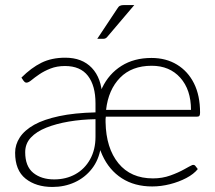

<svg xmlns="http://www.w3.org/2000/svg" viewBox="-20 -734 853 762"><path d="M188 8Q123 8 81.5 -25Q40 -58 40 -128Q40 -160 58.5 -188.5Q77 -217 116 -239Q154 -260 214.5 -273Q275 -286 359 -288V-324Q359 -394 329 -433Q299 -472 238 -472Q206 -472 180.5 -462Q155 -452 136 -439Q117 -426 105 -416Q93 -406 85 -406Q81 -406 78 -408.5Q75 -411 73 -414L65 -426Q104 -465 144.5 -485Q185 -505 239 -505Q306 -505 344.5 -464.5Q383 -424 386 -350L380 -149Q372 -99 344.5 -64Q317 -29 276.5 -10.5Q236 8 188 8ZM195 -22Q242 -22 279 -42.5Q316 -63 337.5 -101.5Q359 -140 359 -191V-261Q303 -260 253 -251.5Q203 -243 164 -227.5Q125 -212 102.5 -188Q80 -164 80 -130Q80 -74 112 -48Q144 -22 195 -22ZM584 6Q514 6 463.5 -26.5Q413 -59 386 -118.5Q359 -178 359 -258Q359 -330 385.5 -385.5Q412 -441 462 -472.5Q512 -504 581 -504Q639 -504 682.5 -477.5Q726 -451 750 -403Q774 -355 774 -287Q774 -278 771.5 -274.5Q769 -271 762 -271H400Q399 -266 399 -261.5Q399 -257 399 -249Q401 -146 450 -86Q499 -26 587 -26Q624 -26 656 -37.5Q688 -49 711 -62Q734 -75 743 -79Q751 -81 755 -76L765 -63Q749 -43 719.5 -27.5Q690 -12 654.5 -3Q619 6 584 6ZM401 -298H738Q738 -378 695.5 -425.5Q653 -473 582 -473Q503 -473 456.5 -425.5Q410 -378 401 -298ZM366 -580 445 -699Q450 -708 456 -711Q462 -714 473 -714H513L406 -588Q403 -584 399 -582Q395 -580 390 -580Z"/></svg>

Font: Aleo ExtraLight
Style: Regular
Weight: 250
Designer: Alessio Laiso
Foundry: Alessio Laiso
Version: Version 2.001;gftools[0.9.29]